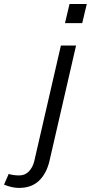

<svg xmlns="http://www.w3.org/2000/svg" viewBox="-160 -712 448 946"><path d="M160.2 -598.1 182.6 -692.4H267.6L245.1 -598.1ZM-66.4 213.9Q-100.1 213.9 -140.1 197.8L-117.2 145Q-94.2 152.3 -65.4 152.3Q-35.6 152.3 -16.8 131.6Q2 110.8 8.8 82L140.1 -487.8H214.8L84 80.1Q69.3 143.1 32.2 178.5Q-4.9 213.9 -66.4 213.9Z"/></svg>

Font: HK Grotesk Italic
Style: Regular
Weight: 400
Italic angle: -13°
Designer: Alfredo Marco Pradil and Stefan Peev
Foundry: Hanken Design Co.
Version: Version 1.000;PS 001.000;hotconv 1.0.88;makeotf.lib2.5.64775